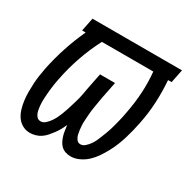

<svg xmlns="http://www.w3.org/2000/svg" viewBox="-126 -659 802 799"><g transform="rotate(30 275.0 -259.0)"><path d="M307 12Q294 12 282 8Q270 4 261.5 -4Q253 -12 247.5 -23Q242 -34 238.5 -45.5Q235 -57 233.5 -69Q232 -81 230 -94Q224 -81 217.5 -69Q211 -57 202.5 -45.5Q194 -34 184.5 -23Q175 -12 163.5 -4Q152 4 138 8Q124 12 111 12Q91 12 74.5 2.5Q58 -7 48 -22Q38 -37 32.5 -55.5Q27 -74 24.5 -93.5Q22 -113 22 -133Q22 -153 23 -173Q24 -193 27 -213Q30 -233 34 -254Q45 -307 62.5 -360.5Q80 -414 104 -466H87L100 -530H530L517 -466H500Q504 -414 501.5 -360.5Q499 -307 488 -254Q484 -233 479 -213Q474 -193 468 -173Q462 -153 454 -133Q446 -113 435.5 -93.5Q425 -74 412.5 -55.5Q400 -37 384 -22Q368 -7 347.5 2.5Q327 12 307 12ZM126 -52Q138 -52 148 -61Q158 -70 165.5 -80.5Q173 -91 178.5 -102Q184 -113 188.5 -124.5Q193 -136 197 -148Q201 -160 204.5 -171.5Q208 -183 211.5 -194.5Q215 -206 218 -218Q221 -230 223 -241.5Q225 -253 227 -265L243 -345H315L299 -265Q297 -253 295 -241.5Q293 -230 291 -218Q289 -206 287.5 -194.5Q286 -183 285.5 -171.5Q285 -160 284 -148.5Q283 -137 283.5 -125.5Q284 -114 285.5 -102.5Q287 -91 289.5 -80.5Q292 -70 299 -61Q306 -52 317 -52Q329 -52 339 -61Q349 -70 356.5 -80.5Q364 -91 369 -102Q374 -113 378.5 -124.5Q383 -136 387.5 -147.5Q392 -159 395.5 -170.5Q399 -182 402 -193.5Q405 -205 408 -217Q411 -229 413.5 -240.5Q416 -252 418 -264Q428 -315 431 -366Q434 -417 429 -466H182Q154 -412 134.5 -355.5Q115 -299 104 -242Q101 -229 99 -215.5Q97 -202 95.5 -189Q94 -176 93 -163Q92 -150 91.5 -137Q91 -124 92 -111Q93 -98 95.5 -85.5Q98 -73 105.5 -62.5Q113 -52 126 -52Z"/></g></svg>

Font: Lode
Style: Italic
Weight: 400
Italic angle: -11°
Monospace: yes
Designer: Belleve Invis
Foundry: Belleve Invis
Version: Version 29.2.0; ttfautohint (v1.8.3)